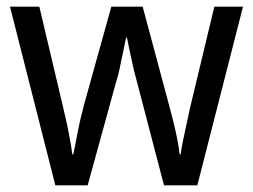

<svg xmlns="http://www.w3.org/2000/svg" viewBox="-20 -557 760 576"><path d="M391 -311Q386 -329 381.5 -347.5Q377 -366 373.5 -383.5Q370 -401 366.5 -416.5Q363 -432 361 -444H358Q356 -432 352.5 -416.5Q349 -401 345.5 -383Q342 -365 338 -347Q334 -329 328 -310L243 -1H146L10 -537H98L164 -258Q171 -229 177.5 -200Q184 -171 189 -143.5Q194 -116 197 -94H200Q203 -108 206.5 -126.5Q210 -145 214 -165.5Q218 -186 223 -206.5Q228 -227 233 -246L314 -537H408L486 -246Q492 -224 498.5 -198.5Q505 -173 510.5 -146Q516 -119 519 -94H522Q524 -110 528.5 -132.5Q533 -155 539 -182Q545 -209 551 -237L623 -537H709L572 -1H472Z"/></svg>

Font: Noto Sans Thai SemiCondensed
Style: Regular
Weight: 400
Width: 4
Designer: Monotype Design Team
Foundry: Monotype Imaging Inc.
Version: Version 2.001